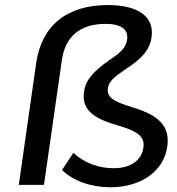

<svg xmlns="http://www.w3.org/2000/svg" viewBox="-20 -749 718 778"><path d="M427.2 9.8C551.8 9.8 643.6 -55.7 657.7 -154.3C669.4 -235.4 627.4 -280.3 519 -313.5C439.5 -337.4 412.1 -355 417 -391.1C421.4 -420.4 442.9 -437.5 494.1 -472.2C556.6 -512.7 587.4 -548.8 594.2 -598.6C606 -681.2 540.5 -728.5 417 -728.5C252.4 -728.5 148.4 -646.5 126.5 -492.7L56.2 0H158.2L230.5 -504.4C244.1 -601.6 304.7 -652.3 408.2 -652.3C471.2 -652.3 501 -629.4 495.1 -588.4C490.7 -557.6 470.2 -536.1 424.8 -506.8C357.4 -459 327.1 -425.3 320.8 -377.9C311 -310.1 348.1 -272 456.1 -241.2C544.9 -215.8 566.9 -191.9 561 -150.9C553.7 -98.6 508.8 -67.4 440.9 -67.4C384.3 -67.4 325.7 -85.4 277.3 -129.4L231.4 -60.5C275.9 -15.6 350.1 9.8 427.2 9.8Z"/></svg>

Font: Winston
Style: Italic
Weight: 400
Italic angle: -8.13011°
Designer: Vernon Adams, Kim Jin-seong, David Berlow, Cristiano Sobral
Foundry: The Winston Project Authors
Version: Version 3.004